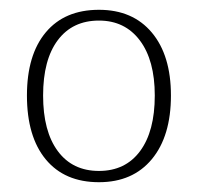

<svg xmlns="http://www.w3.org/2000/svg" viewBox="-20 -729 403 392"><path d="M35 -534Q35 -617 73.5 -663Q112 -709 182 -709Q251 -709 290 -662.5Q329 -616 329 -534Q329 -451 290 -404Q251 -357 182 -357Q112 -357 73.5 -403.5Q35 -450 35 -534ZM296 -534Q296 -606 265.5 -646.5Q235 -687 182 -687Q128 -687 98 -647Q68 -607 68 -534Q68 -461 98 -420.5Q128 -380 182 -380Q236 -380 266 -420.5Q296 -461 296 -534Z"/></svg>

Font: Arima Madurai ExtraLight
Style: Regular
Weight: 275
Designer: Joana Correia and Natanael Gama
Foundry: NDISCOVER
Version: Version 1.019